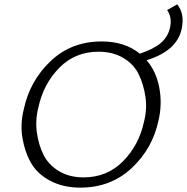

<svg xmlns="http://www.w3.org/2000/svg" viewBox="-20 -854 857 880"><path d="M792 -834Q827 -792 813 -723Q792 -621 652 -578Q696 -527 710 -452.5Q724 -378 707 -304Q680 -174 584 -84Q488 6 348 6Q270 6 211 -25Q152 -56 123 -106Q94 -156 83 -221Q72 -286 89 -353Q116 -482 211 -573Q306 -664 446 -664Q552 -664 621 -608Q684 -629 716.5 -656.5Q749 -684 759 -726Q770 -774 746 -808ZM640 -296Q655 -354 646.5 -411Q638 -468 615.5 -514Q593 -560 545 -588.5Q497 -617 432 -617Q324 -617 251.5 -543Q179 -469 156 -362Q141 -304 149 -246.5Q157 -189 180 -143.5Q203 -98 250.5 -69.5Q298 -41 363 -41Q471 -41 544 -115Q617 -189 640 -296Z"/></svg>

Font: EauTest Semilight
Style: Italic
Weight: 300
Italic angle: -12°
Designer: Christian Thalmann (Catharsis Fonts)
Version: Version 0.001;PS 000.001;hotconv 1.0.88;makeotf.lib2.5.64775